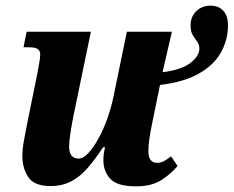

<svg xmlns="http://www.w3.org/2000/svg" viewBox="-20 -648 825 678"><path d="M460 10Q393 10 369 -17Q345 -44 345 -82Q345 -103 351 -128H344Q317 -87 290.5 -56Q264 -25 232 -8Q200 9 158 9Q101 9 80 -22.5Q59 -54 59 -97Q59 -123 65 -154Q71 -185 76 -212L112 -389Q116 -413 119 -428.5Q122 -444 122 -456Q122 -469 113 -475Q104 -481 83 -481H63L74 -536H301L239 -237Q234 -212 229 -180Q224 -148 224 -131Q224 -111 232 -99.5Q240 -88 258 -88Q274 -88 292 -107.5Q310 -127 327.5 -158.5Q345 -190 358.5 -228Q372 -266 380 -303L428 -536H587L554 -393Q620 -401 652 -425.5Q684 -450 684 -476Q684 -490 676.5 -500.5Q669 -511 661 -523.5Q653 -536 653 -558Q653 -589 673 -608.5Q693 -628 724 -628Q752 -628 768.5 -610Q785 -592 785 -559Q785 -507 760 -462.5Q735 -418 682 -388Q629 -358 545 -348L517 -211Q511 -182 507.5 -158Q504 -134 504 -114Q504 -73 535 -73Q548 -73 559 -79Q570 -85 584 -96L607 -62Q585 -35 550.5 -12.5Q516 10 460 10Z"/></svg>

Font: Noto Serif Condensed ExtraBold
Style: Italic
Weight: 800
Width: 3
Italic angle: -12°
Designer: Monotype Design Team
Foundry: Monotype Imaging Inc.
Version: Version 2.014; ttfautohint (v1.8.4.7-5d5b)